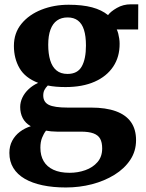

<svg xmlns="http://www.w3.org/2000/svg" viewBox="-20 -584 660 870"><path d="M278.5 265.5Q220 265.5 172.8 255.5Q125.5 245.5 92 226Q58.5 206.5 40.5 177.2Q22.5 148 22.5 109Q22.5 78 35.2 54Q48 30 70 13.2Q92 -3.5 119.5 -12Q94.5 -26.5 83 -48.8Q71.5 -71 71.5 -99Q71.5 -121 81.5 -142Q91.5 -163 110 -180.2Q128.5 -197.5 153 -208.5Q94 -231 68.5 -275Q43 -319 43 -376Q43 -434.5 77.2 -476.2Q111.5 -518 168 -540.2Q224.5 -562.5 291 -562.5Q353 -562.5 397 -550.8Q441 -539 469.5 -515.5Q481 -531.5 509.5 -548Q538 -564.5 573 -564.5H606.5L606 -450.5H509Q513 -442.5 515.8 -431.8Q518.5 -421 520.2 -409.5Q522 -398 522 -386Q522.5 -326.5 493 -282.2Q463.5 -238 408.8 -213.8Q354 -189.5 277 -189.5Q255 -189.5 234.2 -191.2Q213.5 -193 196.5 -196.5Q186.5 -186.5 181.2 -176Q176 -165.5 176 -151.5Q176 -121.5 201 -109Q226 -96.5 286.5 -96.5H392.5Q459.5 -96.5 505 -80Q550.5 -63.5 573.5 -30.8Q596.5 2 596.5 51Q596.5 101 570.2 140.5Q544 180 498.8 208Q453.5 236 396.8 250.8Q340 265.5 278.5 265.5ZM295.5 199Q333 199 366.8 187Q400.5 175 421.8 150.5Q443 126 443 88.5Q443 61.5 434 45Q425 28.5 403.8 20.5Q382.5 12.5 346 12.5H238Q224.5 12.5 212 11.2Q199.5 10 188.5 8Q178 21.5 170.5 40.5Q163 59.5 163 85.5Q163 121 177.8 146.2Q192.5 171.5 222 185.2Q251.5 199 295.5 199ZM286 -249Q331.5 -249 350.5 -283Q369.5 -317 369.5 -377.5Q369.5 -420.5 360.5 -448.8Q351.5 -477 333 -491Q314.5 -505 286.5 -505Q258 -505 238.5 -491.2Q219 -477.5 208.8 -450Q198.5 -422.5 198.5 -381Q198.5 -340.5 207.5 -310.8Q216.5 -281 235.8 -265Q255 -249 286 -249Z"/></svg>

Font: Merriweather 36pt ExtraBold
Style: Regular
Weight: 800
Designer: Eben Sorkin
Foundry: Eben Sorkin
Version: Version 2.100